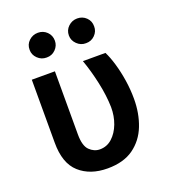

<svg xmlns="http://www.w3.org/2000/svg" viewBox="-140 -863 867 976"><g transform="rotate(-20 294.0 -375.0)"><path d="M66.4 -545.9H191.4V-204.6Q191.4 -142.6 215.8 -118.7Q240.2 -94.7 271.5 -94.7Q309.6 -94.7 337.9 -120.4Q366.2 -146 382.1 -187.7Q397.9 -229.5 397.5 -277.3Q396 -340.8 380.4 -412.8Q364.7 -484.9 342.8 -545.9H464.8Q480 -516.1 492.9 -472.2Q505.9 -428.2 513.7 -377.9Q521.5 -327.6 521.5 -277.3Q521.5 -198.7 496.1 -133.5Q470.7 -68.4 416.5 -29.3Q362.3 9.8 275.4 9.8Q181.6 9.8 123.8 -42Q65.9 -93.8 66.4 -206.1ZM176.8 -626Q148.4 -625.5 127.9 -645.5Q107.4 -665.5 107.9 -692.4Q107.4 -721.2 127.9 -740.5Q148.4 -759.8 176.8 -759.8Q205.1 -759.8 224.9 -740.5Q244.6 -721.2 244.6 -692.4Q244.6 -665.5 224.9 -645.5Q205.1 -625.5 176.8 -626ZM389.2 -626Q361.3 -625.5 340.8 -645.5Q320.3 -665.5 320.3 -692.4Q320.3 -721.2 340.8 -740.5Q361.3 -759.8 389.2 -759.8Q418 -759.8 437.7 -740.5Q457.5 -721.2 457 -692.4Q457.5 -665.5 437.7 -645.5Q418 -625.5 389.2 -626Z"/></g></svg>

Font: Inter Semi Bold
Style: Regular
Weight: 600
Designer: Rasmus Andersson
Foundry: rsms
Version: Version 4.000;git-e0f93cc